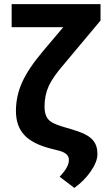

<svg xmlns="http://www.w3.org/2000/svg" viewBox="-20 -731 541 941"><path d="M37.1 -710.9V-597.7H290L190.9 -480.5C143.1 -423.8 108.9 -373 88.9 -328.6C68.4 -283.7 58.1 -236.3 58.1 -186.5C58.1 -137.7 71.8 -98.6 99.1 -69.3C126 -40 169.9 -17.6 230 -2.4L273.9 8.8C302.7 17.6 317.4 31.7 317.4 50.8C317.4 51.8 317.4 52.2 317.4 53.2C317.4 54.2 317.4 55.2 317.4 55.7C317.4 77.1 302.2 103.5 272.5 135.3L344.2 189.9C376 167.5 402.8 140.6 424.8 108.9C446.8 77.1 457.5 48.8 457.5 24.4C457.5 -29.8 432.6 -62.5 365.7 -85.9C348.6 -92.3 322.3 -100.1 286.6 -110.4C251 -120.6 227.5 -132.8 215.8 -147C204.1 -161.1 198.2 -181.2 198.2 -208C198.2 -245.1 205.1 -279.3 219.2 -310.1C233.4 -340.8 259.3 -377.4 297.4 -420.9L472.7 -630.4V-710.9Z"/></svg>

Font: Roboto
Style: Bold
Weight: 700
Designer: Google
Version: Version 2.137; 2017